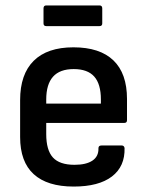

<svg xmlns="http://www.w3.org/2000/svg" viewBox="-20 -675 539 706"><path d="M251 11Q154 11 104 -34.5Q54 -80 54 -171V-307Q54 -402 104 -451.5Q154 -501 250 -501Q347 -501 397 -453Q447 -405 447 -311V-233Q447 -223 437 -223H150V-182Q150 -123 174.5 -96Q199 -69 254 -69Q297 -69 320 -84.5Q343 -100 342 -130Q342 -140 353 -140H428Q436 -140 438 -131Q440 -63 391.5 -26Q343 11 251 11ZM150 -294H351V-309Q351 -366 326.5 -393.5Q302 -421 251 -421Q200 -421 175 -393Q150 -365 150 -309ZM150 -579Q140 -579 140 -589V-644Q140 -655 150 -655H346Q356 -655 356 -644V-589Q356 -579 346 -579Z"/></svg>

Font: Sofia Sans Semi Condensed SemiBold
Style: Regular
Weight: 600
Designer: Botio Nikoltchev, Ani Petrova
Foundry: lettersoup
Version: Version 4.100